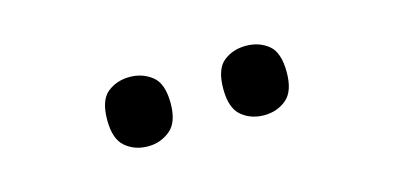

<svg xmlns="http://www.w3.org/2000/svg" viewBox="-30 -843 636 310"><g transform="rotate(-15 288.5 -688.0)"><path d="M385 -630Q363 -630 347.5 -643Q332 -656 332 -688Q332 -721 347.5 -733.5Q363 -746 385 -746Q407 -746 422.5 -733.5Q438 -721 438 -688Q438 -656 422.5 -643Q407 -630 385 -630ZM191 -630Q169 -630 153.5 -643Q138 -656 138 -688Q138 -721 153.5 -733.5Q169 -746 191 -746Q212 -746 228 -733.5Q244 -721 244 -688Q244 -656 228 -643Q212 -630 191 -630Z"/></g></svg>

Font: Noto Serif Kannada Medium
Style: Regular
Weight: 500
Version: Version 2.003